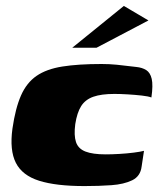

<svg xmlns="http://www.w3.org/2000/svg" viewBox="-20 -621 540 648"><path d="M265 7Q169 7 112 -11Q55 -29 33.5 -71.5Q12 -114 22 -187Q32 -256 51 -299Q70 -342 103.5 -365Q137 -388 190.5 -396.5Q244 -405 323 -405Q349 -405 374.5 -402.5Q400 -400 440 -395Q460 -393 473.5 -384.5Q487 -376 492 -355Q497 -334 491 -292Q481 -296 458.5 -298.5Q436 -301 411 -302.5Q386 -304 366 -304Q322 -304 295 -294.5Q268 -285 254 -263Q240 -241 234 -202Q229 -164 236.5 -141.5Q244 -119 268.5 -109.5Q293 -100 337 -100Q357 -100 383 -101.5Q409 -103 432 -106Q455 -109 466 -112L458 -59Q454 -26 426 -12.5Q398 1 356 4Q314 7 265 7ZM224 -460 398 -601 481 -552 306 -460Z"/></svg>

Font: Genos Thin Black
Style: Italic
Weight: 900
Italic angle: -8°
Version: Version 1.010